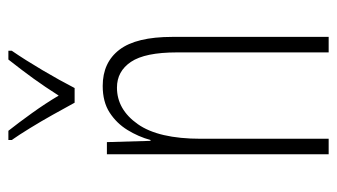

<svg xmlns="http://www.w3.org/2000/svg" viewBox="-193 -611 804 458"><g transform="rotate(-90 209.0 -382.0)"><path d="M233 -539Q289 -539 319.5 -499Q350 -459 350 -373V0H313V-362Q313 -438 290.5 -471.5Q268 -505 229 -505Q177 -505 142 -455.5Q107 -406 107 -305V0H70V-529H99L102 -425H104Q112 -454 128 -480Q144 -506 169.5 -522.5Q195 -539 233 -539ZM193 -606Q180 -630 164 -658.5Q148 -687 132 -713Q116 -739 104 -756V-764H126Q145 -740 168 -708Q191 -676 210 -644Q231 -677 250.5 -704Q270 -731 296 -764H317V-756Q295 -724 270.5 -682.5Q246 -641 228 -606Z"/></g></svg>

Font: Noto Sans Arabic UI XCn XLt
Style: Regular
Weight: 200
Width: 2
Designer: Monotype Design Team, Nadine Chahine and Nizar Qandah
Foundry: Monotype Imaging Inc.
Version: Version 2.010; ttfautohint (v1.8.4.7-5d5b)